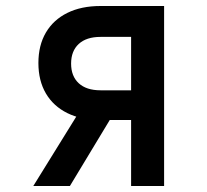

<svg xmlns="http://www.w3.org/2000/svg" viewBox="-20 -620 690 640"><path d="M417 0V-220H315Q251 -220 204.5 -243Q158 -266 133 -308.5Q108 -351 108 -410Q108 -469 133 -511.5Q158 -554 204.5 -577Q251 -600 315 -600H527V0ZM91 0 252 -260H370L213 0ZM315 -319H417V-497H315Q268 -497 242.5 -473.5Q217 -450 217 -408Q217 -366 242.5 -342.5Q268 -319 315 -319Z"/></svg>

Font: Martian Mono SemiCondensed
Style: Regular
Weight: 400
Width: 4
Designer: Roman Shamin
Foundry: Evil Martians
Version: Version 1.000